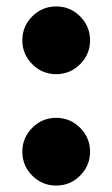

<svg xmlns="http://www.w3.org/2000/svg" viewBox="-20 -559 350 598"><path d="M49.5 -86.5Q49.5 -130 80.5 -161Q111.5 -192 155 -192Q198.5 -192 229.5 -161Q260.5 -130 260.5 -86.5Q260.5 -43 229.5 -12Q198.5 19 155 19Q111.5 19 80.5 -12Q49.5 -43 49.5 -86.5ZM49.5 -433.5Q49.5 -477 80.5 -508Q111.5 -539 155 -539Q198.5 -539 229.5 -508Q260.5 -477 260.5 -433.5Q260.5 -390 229.5 -359Q198.5 -328 155 -328Q111.5 -328 80.5 -359Q49.5 -390 49.5 -433.5Z"/></svg>

Font: Besley* Narrow Heavy
Style: Regular
Weight: 800
Width: 4
Designer: Owen Earl
Foundry: indestructible type*
Version: Version 3.000; ttfautohint (v1.8.3)